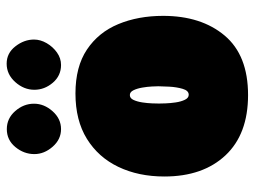

<svg xmlns="http://www.w3.org/2000/svg" viewBox="-116 -646 777 586"><g transform="rotate(-90 273.0 -352.5)"><path d="M27.8 -239.7Q27.8 -318.8 57.1 -380.1Q86.4 -441.4 142.8 -476.3Q199.2 -511.2 281.2 -511.2Q362.8 -511.2 415.3 -476.1Q467.8 -440.9 492.9 -380.4Q518.1 -319.8 518.1 -243.7Q518.1 -127.4 458 -55.9Q397.9 15.6 276.4 15.6Q157.2 15.6 92.5 -53.2Q27.8 -122.1 27.8 -239.7ZM250.5 -256.3Q250.5 -250.5 251 -236.1Q251.5 -221.7 253.9 -205.3Q256.3 -189 262 -177.2Q267.6 -165.5 277.3 -165.5Q290 -165.5 295.4 -184.1Q300.8 -202.6 302 -224.9Q303.2 -247.1 303.2 -258.3Q303.2 -264.2 302.5 -278.1Q301.8 -292 299.1 -307.6Q296.4 -323.2 291 -334.2Q285.6 -345.2 276.4 -345.2Q266.6 -345.2 261.5 -334Q256.3 -322.8 253.9 -307.1Q251.5 -291.5 251 -277.1Q250.5 -262.7 250.5 -256.3ZM292.5 -636.7Q292.5 -668.5 315.9 -694.8Q339.4 -721.2 372.1 -721.2Q404.3 -721.2 425 -694.6Q445.8 -668 445.8 -637.7Q445.8 -618.2 434.8 -599.1Q423.8 -580.1 406.2 -567.6Q388.7 -555.2 368.2 -555.2Q335.4 -555.2 314 -580.3Q292.5 -605.5 292.5 -636.7ZM96.2 -636.7Q96.2 -668.5 117.7 -694.6Q139.2 -720.7 172.4 -720.7Q205.1 -720.7 227.5 -695.1Q250 -669.4 250 -637.7Q250 -606.9 227.1 -581.1Q204.1 -555.2 172.4 -555.2Q141.1 -555.2 118.7 -580.8Q96.2 -606.4 96.2 -636.7Z"/></g></svg>

Font: Belanosima
Style: Bold
Weight: 700
Designer: The DocRepair Project, Santiago Orozco
Foundry: Google
Version: Version 2.000